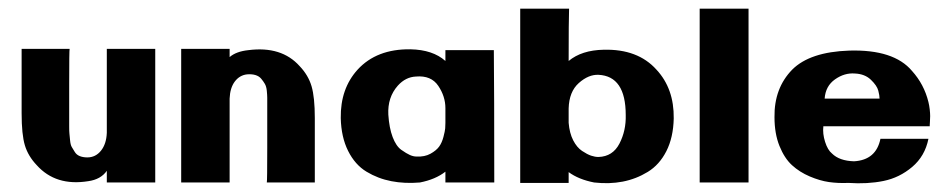

<svg xmlns="http://www.w3.org/2000/svg" viewBox="-20 -422 2201 444"><path d="M227 -309H339Q339 -188 339 0H227Q227 -17 227 -27Q213 -7 184 -3Q109 9 65 -40Q45 -61 37.5 -86Q30 -111 30 -160Q30 -162 30 -234.5Q30 -307 30 -309H141Q140 -306 140 -228Q140 -150 140 -143Q140 -142 140 -130Q140 -118 140.5 -113.5Q141 -109 142 -98Q143 -87 146 -82Q149 -77 153 -70.5Q157 -64 164.5 -61Q172 -58 182 -58Q201 -58 213.5 -73.5Q226 -89 227 -115Q227 -224 227 -309Z M673 -269Q693 -248 700.5 -222.5Q708 -197 708 -149Q708 -147 708 -74Q708 -1 708 0H597Q598 -3 598 -81Q598 -159 598 -166Q598 -168 598 -179Q598 -190 598 -196Q598 -202 597 -212Q596 -222 592.5 -228Q589 -234 584 -240Q579 -246 570.5 -248.5Q562 -251 551 -250Q534 -248 523 -233.5Q512 -219 511 -194Q511 -51 511 0H399Q399 -127 399 -309H511Q511 -307 511 -300Q511 -293 511 -290Q526 -303 554 -306Q631 -316 673 -269Z M943 -60Q962 -59 975.5 -66.5Q989 -74 995.5 -83Q1002 -92 1005.5 -105.5Q1009 -119 1009.5 -125Q1010 -131 1010 -138Q1010 -152 1010 -172Q1010 -199 993.5 -223.5Q977 -248 942 -245Q918 -244 900 -224Q876 -197 878 -157Q880 -126 888 -105Q896 -84 908 -75.5Q920 -67 928 -63.5Q936 -60 943 -60ZM1010 -306H1122Q1123 -212 1123 0H1010Q1010 -7 1010 -25Q987 -7 951 0Q916 3 885 -3Q854 -9 827.5 -25Q801 -41 785 -73Q769 -105 768 -149Q767 -217 807 -261Q851 -309 929 -308Q981 -307 1010 -281Q1010 -302 1010 -306Z M1364 -59Q1397 -60 1412.5 -90Q1428 -120 1427 -156Q1427 -246 1364 -249Q1341 -250 1318.5 -230Q1296 -210 1295 -171Q1295 -167 1295 -155.5Q1295 -144 1295 -138Q1297 -114 1305.5 -97.5Q1314 -81 1326 -73Q1338 -65 1347 -62Q1356 -59 1364 -59ZM1498 -261Q1539 -217 1538 -148Q1537 -104 1521 -72.5Q1505 -41 1478 -24.5Q1451 -8 1420 -2Q1389 4 1354 0Q1318 -7 1295 -24Q1295 -20 1295 -15.5Q1295 -11 1295 -6Q1295 -1 1295 1H1183Q1183 -51 1183 -209.5Q1183 -368 1183 -402H1296Q1295 -375 1295 -281Q1325 -306 1376 -307Q1455 -309 1498 -261Z M1598 0V-402H1711V0Z M1957 -252Q1933 -254 1911 -238.5Q1889 -223 1887 -194H2014Q2014 -201 2011 -212.5Q2008 -224 1994 -237.5Q1980 -251 1957 -252ZM2016 -101H2127Q2119 -61 2089.5 -36Q2060 -11 2023 -3.5Q1986 4 1942 1Q1918 2 1897 -1Q1876 -4 1852.5 -14Q1829 -24 1811.5 -40Q1794 -56 1782.5 -84.5Q1771 -113 1771 -151Q1770 -218 1812 -261Q1853 -302 1944 -305Q2047 -308 2089 -258Q2117 -227 2127 -186Q2129 -178 2130 -169Q2131 -160 2131 -153.5Q2131 -147 2130.5 -141Q2130 -135 2130 -132V-130H1884Q1882 -113 1888 -94Q1894 -75 1904 -67Q1921 -50 1955 -49Q2006 -52 2016 -101Z"/></svg>

Font: RIT Keram
Style: Bold
Weight: 700
Designer: Sanesh MV
Version: Version 1.0